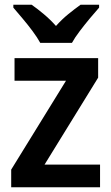

<svg xmlns="http://www.w3.org/2000/svg" viewBox="-20 -786 468 806"><path d="M400 0H27V-74L257 -447H41V-542H392V-460L167 -95H400ZM149 -606Q137 -628 117 -655Q97 -682 75 -708Q53 -734 36 -754V-766H113Q136 -750 163.5 -727Q191 -704 215 -677Q240 -705 266.5 -726.5Q293 -748 318 -766H396V-754Q379 -735 357 -708.5Q335 -682 314.5 -655Q294 -628 282 -606Z"/></svg>

Font: Noto Sans Gurmukhi UI SemiCondensed SemiBold
Style: Regular
Weight: 600
Width: 4
Designer: Jelle Bosma - Monotype Design Team
Foundry: Monotype Imaging Inc.
Version: Version 2.004; ttfautohint (v1.8.4.7-5d5b)